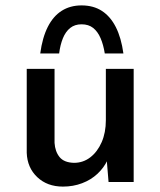

<svg xmlns="http://www.w3.org/2000/svg" viewBox="-20 -674 594 711"><path d="M213 17Q155 17 118 -18Q81 -53 79 -108V-419H182V-145Q184 -113 200.5 -92.5Q217 -72 254 -71Q288 -71 314.5 -91.5Q341 -112 356.5 -147.5Q372 -183 372 -229V-419H475V0H382L374 -97L378 -81Q365 -53 341 -30.5Q317 -8 284 4.5Q251 17 213 17ZM282 -654Q326 -654 357.5 -633.5Q389 -613 409 -573.5Q429 -534 437 -476H368Q363 -508 352.5 -532.5Q342 -557 325 -570.5Q308 -584 282 -584Q257 -584 240 -570.5Q223 -557 213 -532.5Q203 -508 199 -476H129Q137 -535 157 -574.5Q177 -614 208.5 -634Q240 -654 282 -654Z"/></svg>

Font: Josefin Sans Thin Medium
Style: Regular
Weight: 500
Version: Version 2.000